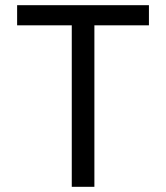

<svg xmlns="http://www.w3.org/2000/svg" viewBox="-20 -720 640 740"><path d="M256.6 0H343.8V-622.4H554V-700H46V-622.4H256.6Z"/></svg>

Font: CommitMonoV142 ExtLt
Style: Regular
Weight: 200
Monospace: yes
Designer: Eigil Nikolajsen
Foundry: Eigil Nikolajsen
Version: Version 1.142